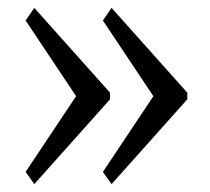

<svg xmlns="http://www.w3.org/2000/svg" viewBox="-20 -506 533 487"><path d="M45 -70 173 -262 45 -454 67 -486 259 -271V-254L67 -39ZM241 -70 369 -262 241 -454 263 -486 455 -271V-254L263 -39Z"/></svg>

Font: TavirajRegular
Style: Regular
Weight: 400
Designer: Katatrad Team
Foundry: CadsonDemak
Version: Version 1.001